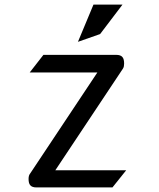

<svg xmlns="http://www.w3.org/2000/svg" viewBox="-20 -820 695 840"><path d="M418 -671 516 -800H389L321 -637ZM105 -37C105 -12 114 0 140 0H472L532 -75H222L518 -520C522 -526 523 -534 523 -542C523 -567 515 -580 488 -580H170L110 -503H406L112 -61C107 -55 105 -47 105 -37Z"/></svg>

Font: Charger Monospace
Style: Regular
Weight: 400
Designer: Jasper
Foundry: Cannot Into Space Fonts
Version: Version 0.980